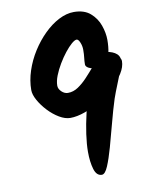

<svg xmlns="http://www.w3.org/2000/svg" viewBox="-85 -816 676 881"><g transform="rotate(-10 253.0 -376.0)"><path d="M320 -755Q368 -755 396.5 -730.5Q425 -706 437.5 -670.5Q450 -635 450 -602Q450 -571 444.5 -544Q439 -517 425 -500.5Q411 -484 385 -484Q357 -484 343 -491.5Q329 -499 329 -509Q329 -525 331 -540Q333 -555 333 -577Q333 -595 326 -611.5Q319 -628 311 -628Q302 -628 287 -615Q272 -602 255 -580.5Q238 -559 222.5 -533Q207 -507 197 -481.5Q187 -456 187 -435Q187 -420 200.5 -407Q214 -394 230 -394Q255 -394 277.5 -409Q300 -424 321 -446.5Q342 -469 361 -491.5Q380 -514 397.5 -529Q415 -544 431 -544Q446 -544 461.5 -536.5Q477 -529 488 -517.5Q499 -506 499 -495Q499 -468 480.5 -438.5Q462 -409 431.5 -380.5Q401 -352 364 -329Q327 -306 289.5 -292.5Q252 -279 221 -279Q197 -279 170 -295Q143 -311 119.5 -336Q96 -361 81 -388Q66 -415 66 -436Q66 -480 81 -525.5Q96 -571 122 -612Q148 -653 181 -685.5Q214 -718 250 -736.5Q286 -755 320 -755ZM496 -499Q496 -486 485 -457Q474 -428 460 -394Q446 -360 436 -331Q420 -281 405 -223.5Q390 -166 375.5 -114.5Q361 -63 347 -30Q333 3 318 3Q293 3 283 -31Q273 -65 273 -111Q273 -147 279.5 -193Q286 -239 297.5 -288Q309 -337 323.5 -383.5Q338 -430 354.5 -467Q371 -504 388 -526.5Q405 -549 421 -549Q452 -549 474 -536Q496 -523 496 -499Z"/></g></svg>

Font: Kalam Variable Light
Style: Regular
Weight: 300
Designer: Lipi Raval, Jonny Pinhorn
Foundry: Indian Type Foundry
Version: Version 3.000